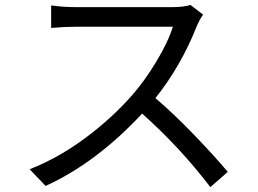

<svg xmlns="http://www.w3.org/2000/svg" viewBox="-20 -728 1040 775"><path d="M749 -708 799.8 -668.9Q787.1 -651.4 775.4 -625Q710.9 -461.9 607.4 -332Q680.7 -269.5 761.7 -185.5Q842.8 -101.6 899.4 -34.2L829.1 27.3Q706.1 -133.8 553.7 -269.5Q368.2 -70.3 164.1 22.5L99.6 -44.9Q214.8 -89.8 322.3 -169.4Q429.7 -249 511.7 -341.8Q563.5 -400.4 611.3 -480Q659.2 -559.6 677.7 -620.1H288.1Q240.2 -620.1 186.5 -615.2V-706.1Q234.4 -699.2 288.1 -699.2H673.8Q720.7 -699.2 749 -708Z"/></svg>

Font: GenEi Gothic M Regular
Style: Regular
Weight: 400
Designer: o_tamon (Modified); [Source Han Sans]
Ryoko NISHIZUKA  (kana & ideographs); Paul D. Hunt (Latin, Greek & Cyrillic); Wenl
Version: Version 1.1a;Original Version 1.004